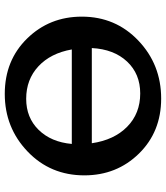

<svg xmlns="http://www.w3.org/2000/svg" viewBox="36 -742 712 825"><g transform="rotate(-90 392.5 -329.0)"><path d="M402 -665Q546 -665 640 -569Q734 -473 734 -334Q734 -189 631 -91Q528 7 382 7Q239 7 145.5 -88.5Q52 -184 52 -323Q52 -469 154.5 -567Q257 -665 402 -665ZM381 -573Q300 -573 247.5 -519.5Q195 -466 187 -377H593Q577 -468 520.5 -520.5Q464 -573 381 -573ZM404 -83Q488 -83 541 -139.5Q594 -196 599 -291H190Q204 -195 261 -139Q318 -83 404 -83Z"/></g></svg>

Font: EauTest
Style: Bold
Weight: 700
Designer: Christian Thalmann (Catharsis Fonts)
Version: Version 0.001;PS 000.001;hotconv 1.0.88;makeotf.lib2.5.64775